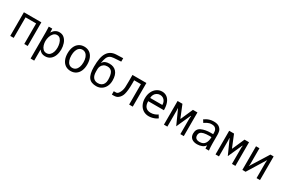

<svg xmlns="http://www.w3.org/2000/svg" viewBox="140 -2212 5720 3867"><g transform="rotate(30 3000.0 -279.0)"><path d="M97 -550H503V0H423V-478H177V0H97Z M676 -540 675.5 -550H756.5L760.5 -459Q788.5 -508.5 829 -534.2Q869.5 -560 921.5 -560Q990.5 -560 1036.2 -517.8Q1082 -475.5 1103.2 -410.2Q1124.5 -345 1124.5 -275.5Q1124.5 -203.5 1101.5 -139.2Q1078.5 -75 1029.2 -34.5Q980 6 905 6Q857.5 6 824.2 -12Q791 -30 763.5 -68V190H679.5V-428Q679.5 -482.5 676 -540ZM1040.5 -268.5Q1040.5 -318.5 1027.2 -369Q1014 -419.5 984 -453.8Q954 -488 907 -488Q860 -488 827 -453.2Q794 -418.5 777.8 -366.8Q761.5 -315 761.5 -264.5Q761.5 -219 775.2 -172.5Q789 -126 820.2 -94.5Q851.5 -63 900 -63Q946 -63 977.5 -91.8Q1009 -120.5 1024.8 -167.5Q1040.5 -214.5 1040.5 -268.5Z M1271 -275.5Q1271 -362.5 1298.8 -426.8Q1326.5 -491 1378.5 -525.5Q1430.5 -560 1501 -560Q1571 -560 1622.5 -525.5Q1674 -491 1701.5 -426.8Q1729 -362.5 1729 -275.5Q1729 -190 1701.2 -126.5Q1673.5 -63 1621.8 -28.5Q1570 6 1500 6Q1430 6 1378.2 -28.5Q1326.5 -63 1298.8 -126.8Q1271 -190.5 1271 -275.5ZM1641 -275.5Q1641 -340.5 1623.5 -388Q1606 -435.5 1573.5 -461.2Q1541 -487 1497 -487Q1455 -487 1423.8 -461.2Q1392.5 -435.5 1375.8 -387.8Q1359 -340 1359 -275.5Q1359 -211 1375.8 -163.8Q1392.5 -116.5 1423.5 -91.2Q1454.5 -66 1497 -66Q1541 -66 1573.5 -91.2Q1606 -116.5 1623.5 -163.8Q1641 -211 1641 -275.5Z M1925 -58Q1867 -131.5 1867 -305Q1867 -419.5 1882.5 -499.5Q1898 -579.5 1931 -631Q1996.5 -736 2134 -742L2292 -748V-669L2126 -658Q2067 -654 2033.2 -631.2Q1999.5 -608.5 1981.8 -565Q1964 -521.5 1951 -445H1956Q1977 -481.5 2014.8 -498.8Q2052.5 -516 2110 -516Q2214.5 -516 2273.2 -449Q2332 -382 2332 -251Q2332 -175 2303 -115.2Q2274 -55.5 2221 -21.8Q2168 12 2099 12Q2043 12 1998.2 -4.5Q1953.5 -21 1925 -58ZM2247 -216Q2247 -333 2213.2 -390Q2179.5 -447 2101 -447Q2053 -447 2019.2 -425Q1985.5 -403 1968.8 -368.8Q1952 -334.5 1952 -298V-244Q1952 -148.5 1991 -102.8Q2030 -57 2099 -57Q2143 -57 2176.5 -75.2Q2210 -93.5 2228.5 -129.2Q2247 -165 2247 -216Z M2460 -78H2512Q2542 -78 2566.2 -109.8Q2590.5 -141.5 2605 -187Q2616.5 -223.5 2619.2 -263.8Q2622 -304 2622 -398V-550H2946V0H2862V-474H2705V-393Q2705 -232.5 2680 -145Q2659.5 -74 2607 -32Q2585 -14.5 2560.5 -7.2Q2536 0 2500 0H2460Z M3072.5 -271Q3072.5 -354.5 3103.8 -420.2Q3135 -486 3189.5 -523Q3244 -560 3310.5 -560Q3374.5 -560 3423 -524.8Q3471.5 -489.5 3498.5 -420Q3525.5 -350.5 3525.5 -251H3160.5Q3160.5 -162.5 3200.8 -117.2Q3241 -72 3317.5 -72Q3367.5 -72 3410 -88.5Q3452.5 -105 3476.5 -124L3518.5 -58Q3499.5 -41.5 3467.5 -26.2Q3435.5 -11 3396.2 -1.5Q3357 8 3318.5 8Q3246 8 3190 -27Q3134 -62 3103.2 -125.5Q3072.5 -189 3072.5 -271ZM3308.5 -481Q3269 -481 3235.5 -461.8Q3202 -442.5 3182.2 -407.2Q3162.5 -372 3162.5 -327H3445.5Q3445.5 -372.5 3427.8 -407.5Q3410 -442.5 3378.8 -461.8Q3347.5 -481 3308.5 -481Z M3671 -550H3784L3898 -270H3905L4028 -550H4133V0H4053V-374L4058 -423H4050L3902 -94L3754 -423H3747L3751 -374V0H3671Z M4269 -141.5Q4269 -249.5 4357.5 -289.2Q4446 -329 4568 -329H4626V-356Q4626 -387 4619.5 -414.5Q4613 -442 4586 -465Q4559 -488 4503 -488Q4473 -488 4448.2 -481.2Q4423.5 -474.5 4404.8 -464.5Q4386 -454.5 4360.5 -438.5L4340 -426L4301 -487Q4335 -509 4359.5 -522.2Q4384 -535.5 4423.2 -546.8Q4462.5 -558 4511.5 -558Q4600.5 -558 4644 -522.2Q4687.5 -486.5 4697.8 -445.5Q4708 -404.5 4708 -363V-155Q4708 -84 4717 0H4637L4635 -33.5L4632 -75Q4605.5 -30.5 4553.8 -10.2Q4502 10 4444 10Q4363 10 4316 -28.8Q4269 -67.5 4269 -141.5ZM4626 -260 4583 -262Q4501 -262 4451.2 -250.2Q4401.5 -238.5 4378.5 -213.5Q4355.5 -188.5 4355.5 -148.5Q4355.5 -101 4384 -78.5Q4412.5 -56 4464 -56Q4549 -56 4587.5 -111.2Q4626 -166.5 4626 -260Z M4871 -550H4984L5098 -270H5105L5228 -550H5333V0H5253V-374L5258 -423H5250L5102 -94L4954 -423H4947L4951 -374V0H4871Z M5495 -550H5575V-173.5L5567 -129L5830 -550H5905V0H5825V-354L5829 -421L5570 0H5495Z"/></g></svg>

Font: JuliaMono
Style: Regular
Weight: 400
Monospace: yes
Designer: cormullion
Foundry: corm
Version: Version 0.055; ttfautohint (v1.8.4)